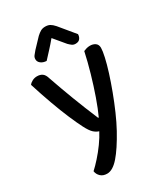

<svg xmlns="http://www.w3.org/2000/svg" viewBox="-215 -786 930 1070"><g transform="rotate(-30 250.5 -251.5)"><path d="M161 -107Q144 -140 121.5 -192.5Q99 -245 75 -311.5Q51 -378 28 -451Q36 -462 50 -469Q64 -476 80 -476Q101 -476 114.5 -466Q128 -456 135 -431Q163 -350 193.5 -270Q224 -190 260 -105H264Q284 -148 305.5 -209Q327 -270 346.5 -337.5Q366 -405 379 -466Q388 -470 398.5 -473Q409 -476 421 -476Q441 -476 455 -466Q469 -456 469 -435Q469 -416 460.5 -377.5Q452 -339 436.5 -290Q421 -241 401 -187.5Q381 -134 358.5 -82.5Q336 -31 313 11Q265 98 225 144Q185 190 149 190Q123 190 107.5 175.5Q92 161 89 140Q110 121 136.5 91.5Q163 62 187.5 28Q212 -6 228 -37Q211 -42 195.5 -56Q180 -70 161 -107ZM317 -548 257 -620Q233 -591 212 -568.5Q191 -546 170 -523Q148 -524 134 -535Q120 -546 120 -562Q120 -575 127.5 -584.5Q135 -594 146 -607L202 -666Q216 -679 228.5 -686Q241 -693 258 -693Q276 -693 288.5 -686Q301 -679 315 -663L396 -565Q396 -549 387 -537Q378 -525 358 -525Q345 -525 336 -531.5Q327 -538 317 -548Z"/></g></svg>

Font: Baloo Tamma 2 Medium
Style: Regular
Weight: 500
Designer: Divya Kowshik, Shuchita Grover and Ek Type
Foundry: Ek Type
Version: Version 1.700